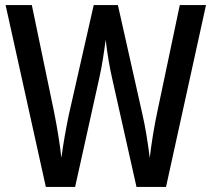

<svg xmlns="http://www.w3.org/2000/svg" viewBox="-20 -734 831 754"><path d="M789 -714H686L598 -296C586 -241 575 -173 568 -114C561 -172 551 -234 540 -282L443 -714H348L250 -282C240 -234 228 -168 221 -114C216 -162 205 -232 192 -296L105 -714H2L160 0H275L370 -428C381 -475 390 -540 395 -578C401 -524 412 -462 420 -428L516 0H632Z"/></svg>

Font: Noto Sans Gujarati UI Condensed Medium
Style: Regular
Weight: 500
Width: 3
Designer: Jelle Bosma - Monotype Design Team, Universal Thirst
Foundry: Monotype Imaging Inc.
Version: Version 2.106